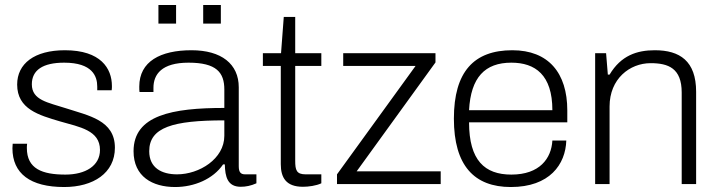

<svg xmlns="http://www.w3.org/2000/svg" viewBox="-20 -740 2885 772"><path d="M238 12C355 12 442 -44 442 -146C442 -257 336 -275 244 -305C173 -328 108 -337 108 -401C108 -458 152 -488 238 -488C352 -488 371 -433 371 -392V-377H429C430 -384 430 -389 430 -394C430 -465 385 -538 241 -538C118 -538 49 -484 49 -400C49 -301 137 -277 221 -252C301 -229 382 -216 382 -137C382 -73 323 -38 243 -38C150 -38 88 -61 88 -145C88 -150 88 -154 89 -162H31C31 -156 30 -149 30 -144C30 -42 102 12 238 12Z M617 -645H688V-720H617ZM797 -645H868V-720H797ZM684 12C761 12 837 -20 877 -79H884C885 -29 895 11 948 11C968 11 989 7 1011 -3V-39H966C948 -39 940 -47 940 -72V-389C940 -483 870 -538 750 -538C625 -538 540 -493 540 -392C540 -383 540 -376 541 -370H597V-387C597 -441 630 -488 738 -488C850 -488 882 -449 882 -380V-306C673 -306 517 -277 517 -132C517 -30 593 12 684 12ZM692 -39C630 -39 580 -65 580 -132C580 -228 675 -256 882 -256V-194C882 -101 781 -39 692 -39Z M1198 11C1220 11 1251 7 1272 -3V-39H1209C1172 -39 1167 -56 1167 -94V-475H1272V-526H1167V-672H1121L1110 -526H1037V-475H1109V-80C1109 -26 1130 11 1198 11Z M1335 0H1752V-51H1414L1731 -489V-526H1360V-475H1651L1335 -39Z M2034 12C2190 12 2254 -79 2257 -175H2201C2197 -103 2150 -38 2036 -38C1929 -38 1866 -95 1866 -248H2261V-296C2261 -447 2185 -538 2040 -538C1886 -538 1805 -452 1805 -263C1805 -74 1887 12 2034 12ZM1866 -297C1873 -429 1930 -488 2036 -488C2132 -488 2201 -439 2201 -297Z M2373 0H2431V-312C2431 -423 2512 -486 2596 -486C2667 -486 2721 -466 2721 -368V0H2779V-371C2779 -495 2713 -538 2613 -538C2541 -538 2477 -517 2431 -440H2424L2417 -526H2373Z"/></svg>

Font: Archivo ExtraLight
Style: Regular
Weight: 200
Designer: Hector Gatti
Foundry: Omnibus-Type
Version: Version 2.001